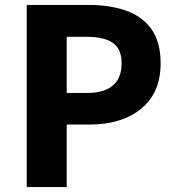

<svg xmlns="http://www.w3.org/2000/svg" viewBox="-20 -763 717 783"><path d="M89 -743H341Q424 -743 490 -721Q559 -698 597 -645Q635 -592 635 -505Q635 -384 555.5 -319.5Q476 -255 345 -255H252V0H89ZM476 -505Q476 -563 440.5 -588Q405 -613 331 -613H252V-384H336Q405 -384 440.5 -414.5Q476 -445 476 -505Z"/></svg>

Font: Merged Yaku Han JP ExtraBold
Style: Regular
Weight: 800
Designer: Ryoko NISHIZUKA 西塚涼子 (kana, bopomofo & ideographs); Paul D. Hunt (Latin, Greek & Cyrillic); Sandoll Communications 산돌커뮤니
Foundry: Adobe
Version: Version 2.004